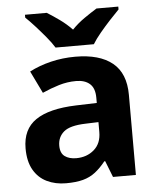

<svg xmlns="http://www.w3.org/2000/svg" viewBox="-54 -813 713 869"><g transform="rotate(-5 302.0 -378.0)"><path d="M302 -557Q412 -557 470.5 -509.5Q529 -462 529 -364V0H425L396 -74H392Q369 -45 344.5 -26Q320 -7 288.5 1.5Q257 10 211 10Q163 10 124.5 -8.5Q86 -27 64 -65.5Q42 -104 42 -163Q42 -250 103 -291.5Q164 -333 286 -337L381 -340V-364Q381 -407 358.5 -427Q336 -447 296 -447Q256 -447 218 -435.5Q180 -424 142 -407L93 -508Q137 -531 190.5 -544Q244 -557 302 -557ZM323 -251Q251 -249 223 -225Q195 -201 195 -162Q195 -128 215 -113.5Q235 -99 267 -99Q315 -99 348 -127.5Q381 -156 381 -208V-253ZM217 -606Q203 -629 180.5 -656Q158 -683 134.5 -709Q111 -735 92 -753V-766H191Q217 -750 247 -728.5Q277 -707 303 -680Q329 -707 360 -728.5Q391 -750 417 -766H516V-753Q498 -735 474 -709Q450 -683 427.5 -656Q405 -629 391 -606Z"/></g></svg>

Font: Noto Sans Myanmar
Style: Regular
Weight: 400
Designer: Monotype Design Team
Foundry: Monotype Imaging Inc.
Version: Version 2.107